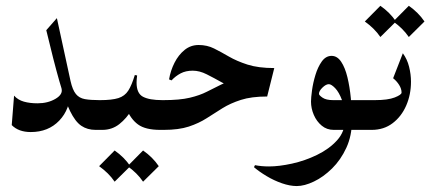

<svg xmlns="http://www.w3.org/2000/svg" viewBox="-20 -437 1448 646"><path d="M301.8 0Q273.9 0 253.7 -13.7Q233.4 -27.3 215.8 -63.2Q198.2 -99.1 179.4 -165Q160.6 -231 135.7 -335.4L171.4 -376L217.3 -164.6Q224.1 -134.3 235.4 -120.6Q246.6 -106.9 265.6 -103.5Q284.7 -100.1 314.5 -100.1Q327.6 -100.1 334.2 -83.7Q340.8 -67.4 340.8 -50.3Q340.8 -32.7 334.2 -16.4Q327.6 0 314.5 0ZM83.5 7.3Q42.5 7.3 19.5 -16.1L27.3 -115.2Q40.5 -100.6 60.5 -95Q80.6 -89.4 106 -89.4Q141.1 -89.4 166.7 -104.5Q192.4 -119.6 187 -139.2L216.3 -129.4Q216.3 -69.8 179.4 -31.2Q142.6 7.3 83.5 7.3Z M314.5 0Q303.7 0 297.1 -14.9Q290.5 -29.8 290.5 -50.3Q290.5 -70.3 297.1 -85.2Q303.7 -100.1 314.5 -100.1H316.9Q356.4 -100.1 378.2 -106.9Q399.9 -113.8 411.6 -132.1Q423.3 -150.4 433.6 -184.6L441.4 -183.1Q439.5 -170.4 439.5 -159.2Q439.5 -123 460.9 -111.6Q482.4 -100.1 526.4 -100.1H528.8Q540.5 -100.1 547.9 -85.2Q555.2 -70.3 555.2 -50.3Q555.2 -29.8 548.1 -14.9Q541 0 528.8 0H519Q469.2 0 444.3 -18.3Q419.4 -36.6 405.3 -71.8L423.3 -67.9Q406.2 -39.1 381.6 -19.5Q356.9 0 324.2 0ZM365.7 69.3Q397.9 91.8 418.5 122.1L365.7 174.3Q355.5 159.2 342.3 146.2Q329.1 133.3 313.5 122.1ZM461.4 69.3Q493.7 91.8 514.2 122.1L461.4 174.3Q451.2 159.2 438 146.2Q424.8 133.3 409.2 122.1Z M530.8 0Q517.6 0 513.4 -14.9Q509.3 -29.8 509.3 -50.3Q509.3 -70.3 514.6 -85.2Q520 -100.1 529.3 -100.1Q585 -100.1 618.7 -108.2Q652.3 -116.2 676 -128.4Q699.7 -140.6 724.4 -152.6Q749 -164.6 785.6 -172.9Q822.3 -181.2 883.3 -181.2L867.7 -119.6Q824.2 -119.6 789.8 -131.6Q755.4 -143.6 727.5 -159.2Q699.7 -174.8 675.5 -187Q651.4 -199.2 628.4 -199.2Q605 -199.2 587.9 -190.2Q570.8 -181.2 557.1 -166.5L548.8 -169.9Q553.7 -199.2 567.1 -225.8Q580.6 -252.4 601.1 -269Q621.6 -285.6 648.4 -285.6Q676.8 -285.6 700.2 -273.9Q723.6 -262.2 750 -246.8Q776.4 -231.4 812.7 -219.7Q849.1 -208 902.8 -208L878.9 -112.3Q825.7 -112.3 790.3 -100.8Q754.9 -89.4 728.3 -72.8Q701.7 -56.2 675.5 -39.3Q649.4 -22.5 615.5 -11.2Q581.5 0 530.8 0Z M978.5 189Q955.6 189 928.7 179.7Q901.9 170.4 877 155.5Q852.1 140.6 834.5 125.5L837.9 118.7Q859.4 123 885.3 123Q918.9 123 962.4 113.5Q1005.9 104 1046.6 84.2Q1087.4 64.5 1114 35.2Q1140.6 5.9 1140.6 -33.7Q1140.6 -73.7 1130.6 -100.3Q1120.6 -127 1107.7 -140.4Q1094.7 -153.8 1086.4 -153.8Q1076.7 -153.8 1064.9 -142.3Q1053.2 -130.9 1053.2 -121.1Q1053.2 -116.7 1065.2 -108.4Q1077.1 -100.1 1101.1 -100.1H1210Q1222.7 -100.1 1228.5 -83.7Q1234.4 -67.4 1234.4 -50.3Q1234.4 -32.7 1228.5 -16.4Q1222.7 0 1210 0H1103Q1079.6 0 1062.5 -14.2Q1045.4 -28.3 1035.9 -50.3Q1026.4 -72.3 1026.4 -95.2Q1026.4 -107.9 1029.8 -133.1Q1033.2 -158.2 1041.3 -184.8Q1049.3 -211.4 1062.7 -230.2Q1076.2 -249 1095.7 -249Q1114.7 -249 1127.9 -229.2Q1141.1 -209.5 1148.9 -177.2Q1156.7 -145 1160.4 -106.7Q1164.1 -68.4 1164.1 -31.2Q1164.1 19.5 1145.3 60.3Q1126.5 101.1 1097.2 129.9Q1067.9 158.7 1036.1 173.8Q1004.4 189 978.5 189Z M1210 -100.1H1241.2Q1285.2 -100.1 1308.1 -109.1Q1331.1 -118.2 1331.1 -125.5Q1331.1 -138.2 1323 -151.1Q1314.9 -164.1 1302.7 -173.8L1335.4 -257.8Q1350.1 -237.8 1356.4 -212.4Q1362.8 -187 1362.8 -162.1Q1362.8 -118.7 1346.7 -81.8Q1330.6 -44.9 1301 -22.5Q1271.5 0 1230.5 0H1210Q1197.8 0 1191.9 -17.1Q1186 -34.2 1186 -51.8Q1186 -68.8 1191.9 -84.5Q1197.8 -100.1 1210 -100.1ZM1259.8 -417.5Q1292 -395 1312.5 -364.7L1259.8 -312.5Q1249.5 -327.6 1236.3 -340.6Q1223.1 -353.5 1207.5 -364.7ZM1355.5 -417.5Q1387.7 -395 1408.2 -364.7L1355.5 -312.5Q1345.2 -327.6 1332 -340.6Q1318.8 -353.5 1303.2 -364.7Z"/></svg>

Font: Lateef Medium
Style: Regular
Weight: 500
Designer: SIL International
Foundry: SIL International
Version: Version 4.200